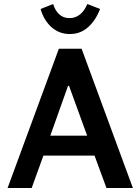

<svg xmlns="http://www.w3.org/2000/svg" viewBox="-20 -945 706 965"><path d="M327.1 -513.2H321.8L232.9 -263.2H418ZM18.1 0 275.9 -700.2H390.1L647.9 0H515.1L455.1 -163.1H198.2L139.2 0ZM331.1 -773.9Q277.3 -773.9 238.5 -808.8Q199.7 -843.8 184.1 -899.9L247.1 -924.8Q256.8 -892.6 277.3 -873.3Q297.9 -854 329.1 -854Q388.7 -854 418.9 -924.8L482.9 -899.9Q461.4 -842.8 422.6 -808.3Q383.8 -773.9 331.1 -773.9Z"/></svg>

Font: LT Hoop SemBd
Style: Regular
Weight: 600
Designer: Daniel Lyons
Foundry: LyonsType
Version: Version 1.000